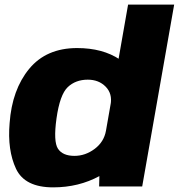

<svg xmlns="http://www.w3.org/2000/svg" viewBox="-20 -805 772 829"><path d="M408 0H594L732 -785H533L410 -83.5ZM209.5 4Q320 4 410.2 -45.2Q500.5 -94.5 511.5 -158L437.5 -240.5Q429 -192.5 388.8 -162.2Q348.5 -132 301.5 -132Q250.5 -132 230.2 -163Q210 -194 224 -294Q238.5 -396.5 272.5 -428.8Q306.5 -461 359 -461Q406.5 -461 436.2 -430.8Q466 -400.5 457.5 -353L560.5 -435Q571.5 -498.5 497.5 -548Q423.5 -597.5 313 -597.5Q180 -597.5 106 -507.8Q32 -418 21.5 -273.5Q11.5 -156.5 49.2 -76.2Q87 4 209.5 4Z"/></svg>

Font: Anybody UltraCondensed Thin ExtraBold
Style: Italic
Weight: 800
Italic angle: -10°
Version: Version 1.111